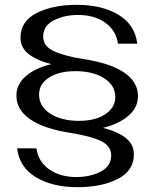

<svg xmlns="http://www.w3.org/2000/svg" viewBox="-20 -730 640 796"><path d="M51 -115H131Q139 -59 184.5 -27.5Q230 4 296 4Q354 4 397.5 -18.5Q441 -41 441 -86Q441 -125 398 -145.5Q355 -166 273 -179Q162 -196 105 -235.5Q48 -275 48 -334Q48 -381 88 -415Q128 -449 193 -464Q131 -480 98 -506.5Q65 -533 65 -574Q65 -642 132 -676Q199 -710 298 -710Q403 -710 471.5 -668.5Q540 -627 549 -549H469Q461 -605 415.5 -636.5Q370 -668 304 -668Q246 -668 202.5 -645.5Q159 -623 159 -578Q159 -539 202 -518.5Q245 -498 327 -485Q438 -468 495 -429Q552 -390 552 -332Q552 -284 512.5 -250Q473 -216 407 -200Q469 -184 502 -157.5Q535 -131 535 -90Q535 -22 468 12Q401 46 302 46Q197 46 128.5 4.5Q60 -37 51 -115ZM458 -328Q458 -376 412 -405.5Q366 -435 292 -435Q225 -435 183.5 -408.5Q142 -382 142 -338Q142 -289 188 -259Q234 -229 308 -229Q375 -229 416.5 -256.5Q458 -284 458 -328Z"/></svg>

Font: Fahkwang
Style: Regular
Weight: 400
Version: Version 1.000; ttfautohint (v1.6)